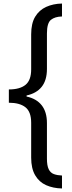

<svg xmlns="http://www.w3.org/2000/svg" viewBox="-20 -820 409 1084"><path d="M330 244Q280 243 240.5 225.5Q201 208 178.5 169.5Q156 131 156 70V-127Q156 -189 123.5 -214.5Q91 -240 30 -240V-315Q92 -315 124 -341Q156 -367 156 -428V-626Q156 -688 178.5 -725.5Q201 -763 240.5 -781Q280 -799 330 -800V-727Q290 -726 267.5 -708Q245 -690 245 -631V-431Q245 -367 215.5 -330Q186 -293 130 -281V-275Q186 -263 215.5 -225.5Q245 -188 245 -125V76Q245 115 255 135.5Q265 156 284.5 163Q304 170 330 171Z"/></svg>

Font: Noto Sans Tamil
Style: Regular
Weight: 400
Designer: Jelle Bosma - Monotype Design Team
Foundry: Monotype Imaging Inc.
Version: Version 2.003